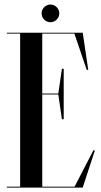

<svg xmlns="http://www.w3.org/2000/svg" viewBox="-20 -848 455 868"><path d="M208 -747.5C230 -747.5 248 -765.5 248 -787.5C248 -809.5 230 -827.5 208 -827.5C186.5 -827.5 168 -809.5 168 -787.5C168 -765.5 186.5 -747.5 208 -747.5ZM317.1 -4H171V-421H243.6L260 -309H268V-537H260L243.6 -425H171V-696H316.4L372 -532H379L354 -700H11V-696H71V-4H11V0H354L409 -168H402Z"/></svg>

Font: Picaflor 96 pt
Style: Regular
Weight: 400
Designer: Ariel Martín Pérez
Foundry: Tunera Type Foundry
Version: Version 1.000;hotconv 1.0.109;makeotfexe 2.5.65596